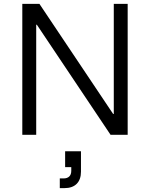

<svg xmlns="http://www.w3.org/2000/svg" viewBox="-20 -695 773 990"><path d="M638.3 0H550L170 -567.5H166.7V0H95V-675H183.3L563.3 -107.5H566.7V-675H638.3ZM288.3 275V225H307.5Q326.7 225 337.1 215Q347.5 205 347.5 185V166.7H315.8V85H397.5V190Q397.5 230.8 375.4 252.9Q353.3 275 312.5 275Z"/></svg>

Font: Funnel Sans Light
Style: Regular
Weight: 300
Designer: NORD ID, Kristian Moeller
Foundry: Dicotype
Version: Version 1.000